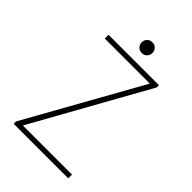

<svg xmlns="http://www.w3.org/2000/svg" viewBox="-251 -963 1063 1063"><g transform="rotate(45 281.0 -431.0)"><path d="M66.4 0V-17.6L441.4 -688.5V-690.4H89.8V-719.7H484.4V-702.1L110.4 -31.2V-29.3H494.1V0ZM291 -778.3Q272.9 -778.3 261 -790.3Q249 -802.2 249 -820.3Q249 -838.4 261 -850.3Q272.9 -862.3 291 -862.3Q309.1 -862.3 321 -850.3Q333 -838.4 333 -820.3Q333 -802.2 321 -790.3Q309.1 -778.3 291 -778.3Z"/></g></svg>

Font: Reddit Mono ExtraLight
Style: Regular
Weight: 250
Monospace: yes
Designer: Stephen Hutchings
Foundry: Reddit
Version: Version 1.014